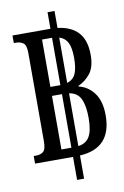

<svg xmlns="http://www.w3.org/2000/svg" viewBox="-93 -814 611 946"><g transform="rotate(-10 212.5 -340.5)"><path d="M24 -36V-74H37Q58 -74 72 -85Q86 -96 86 -138V-578Q86 -618 71 -628.5Q56 -639 36 -639H24V-677H209H214V-760H249V-675Q317 -667 352 -628Q387 -589 387 -516Q387 -456 362 -424Q337 -392 301 -376V-373Q348 -362 378 -321.5Q408 -281 408 -210Q408 -46 249 -37V79H214V-36ZM164 -395H207Q207 -395 208 -395Q209 -395 214 -395V-632Q210 -632 206 -632H164ZM304 -516Q304 -566 291 -592Q278 -618 249 -627V-400Q280 -410 292 -437.5Q304 -465 304 -516ZM164 -82H214V-350H164ZM323 -212Q323 -274 306.5 -308Q290 -342 249 -348V-84Q288 -89 305.5 -119Q323 -149 323 -212Z"/></g></svg>

Font: Noto Serif Thai ExtraCondensed
Style: Regular
Weight: 400
Width: 2
Designer: Monotype Design Team
Foundry: Monotype Imaging Inc.
Version: Version 2.002; ttfautohint (v1.8.4.7-5d5b)